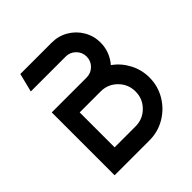

<svg xmlns="http://www.w3.org/2000/svg" viewBox="-189 -836 972 972"><g transform="rotate(-45 297.5 -350.0)"><path d="M455 -225Q455 -277 418.5 -313.5Q382 -350 330 -350H180V-100H330Q382 -100 418.5 -136.5Q455 -173 455 -225ZM80 -450H330Q361 -450 383 -472Q405 -494 405 -525Q405 -556 383 -578Q361 -600 330 -600H80L105 -700H330Q378 -700 418 -676.5Q458 -653 481.5 -613Q505 -573 505 -525Q505 -492 493.5 -462Q482 -432 461 -408Q504 -377 529.5 -329Q555 -281 555 -225Q555 -164 524.5 -112.5Q494 -61 442.5 -30.5Q391 0 330 0H80Z"/></g></svg>

Font: SB Skate blade
Style: Regular
Weight: 400
Designer: Valerio Brotto (Silverblur_type)
Version: Version 1.003